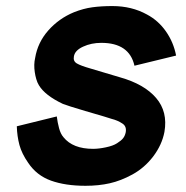

<svg xmlns="http://www.w3.org/2000/svg" viewBox="-20 -598 614 634"><path d="M424 -381Q407 -456.5 314.5 -456.5Q281.5 -456.5 254.5 -444Q227 -431.5 224 -411.5Q221 -396 233.8 -388.5Q246.5 -381 278 -372L377 -342.5Q456.5 -320 495.5 -274.5Q534.5 -229 523 -162.5Q515 -120 486 -81.5Q471.5 -62.5 454.5 -47.8Q437.5 -33 417.5 -22Q379 -1 342.5 7.2Q306 15.5 262.5 15.5Q196 15.5 148.5 -1.5Q101 -18.5 73 -60.5Q52 -90.5 44.2 -119.2Q36.5 -148 35.5 -181L167.5 -213.5Q170 -193.5 175 -174.8Q180 -156 189.5 -145Q220.5 -106.5 287.5 -106.5Q306 -106.5 329.5 -111.5Q353.5 -116.5 366.5 -125Q380 -133.5 386.2 -141.2Q392.5 -149 395 -160.5Q399 -181 383.5 -190.5Q368.5 -200.5 348.5 -205.5L323 -213.5L261.5 -231.5Q232 -240 213.8 -246Q195.5 -252 187.5 -255Q128.5 -283 108.5 -316.5Q103 -325.5 99.8 -336.8Q96.5 -348 94.8 -360Q93 -372 93.2 -384Q93.5 -396 96 -406.5Q104.5 -458 139.5 -497.5Q174.5 -537 224 -557.5Q255.5 -570 285.2 -574Q315 -578 351 -578Q415 -578 465.5 -550Q503 -530 528 -494.2Q553 -458.5 561.5 -414.5Z"/></svg>

Font: Russisch Sans ExtraBold
Style: Italic
Weight: 800
Width: 4
Italic angle: -10°
Designer: Michael Sharanda (font) & Cristiano Sobral (main changes)
Foundry: Michael Sharanda
Version: Version 2.00;September 8, 2020;FontCreator 13.0.0.2681 64-bi